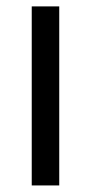

<svg xmlns="http://www.w3.org/2000/svg" viewBox="-20 -565 277 585"><path d="M76.7 0H160.5V-545.5H76.7Z"/></svg>

Font: Margiela Sans
Style: Regular
Weight: 400
Designer: Stefan Endress, Andreas Faust
Version: Version 1.100;FEAKit 1.0